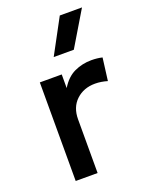

<svg xmlns="http://www.w3.org/2000/svg" viewBox="-143 -833 696 906"><g transform="rotate(-20 205.0 -380.0)"><path d="M76.5 0V-495H186.5V-426.5Q214.5 -473 254.5 -491.8Q294.5 -510.5 340.5 -510.5Q355.5 -510.5 369 -509Q382.5 -507.5 395 -504.5L380.5 -391Q365.5 -395.5 350 -398Q334.5 -400.5 319 -400.5Q261.5 -400.5 224 -365.2Q186.5 -330 186.5 -269.5V0ZM179 -585 273 -759.5H384.5L280 -585Z"/></g></svg>

Font: Geologica Roman
Style: Regular
Weight: 400
Designer: Sindre Bremnes, Frode Helland
Foundry: Monokrom Skriftforlag AS
Version: Version 1.010;gftools[0.9.28]